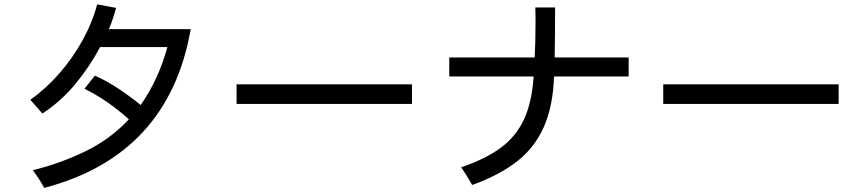

<svg xmlns="http://www.w3.org/2000/svg" viewBox="-20 -829 4040 900"><path d="M187.5 51.8Q175.8 30.3 162.1 9.3Q148.4 -11.7 133.8 -31.2Q258.8 -61.5 377 -118.2Q495.1 -174.8 584 -269.5Q537.1 -312.5 484.9 -348.6Q432.6 -384.8 376 -413.1L424.8 -474.6Q483.4 -448.2 536.6 -412.6Q589.8 -377 639.6 -336.9Q682.6 -398.4 713.9 -467.3Q745.1 -536.1 764.6 -608.4H449.2Q400.4 -516.6 333.5 -435.5Q266.6 -354.5 178.7 -296.9L122.1 -361.3Q194.3 -412.1 257.3 -483.9Q320.3 -555.7 366.7 -639.6Q413.1 -723.6 435.5 -808.6L524.4 -792Q517.6 -767.6 509.3 -742.2Q501 -716.8 490.2 -692.4H874Q770.5 -101.6 187.5 51.8Z M1088.9 -341.8V-433.6H1911.1V-341.8Z M2193.4 38.1Q2180.7 16.6 2168 -4.4Q2155.3 -25.4 2141.6 -44.9Q2254.9 -83 2327.1 -136.2Q2399.4 -189.5 2436.5 -270Q2473.6 -350.6 2481.4 -470.7H2085.9V-559.6H2486.3Q2488.3 -597.7 2489.3 -636.2Q2490.2 -674.8 2490.2 -712.9Q2490.2 -733.4 2490.2 -753.4Q2490.2 -773.4 2489.3 -793.9H2582Q2582 -735.4 2581.5 -676.8Q2581.1 -618.2 2580.1 -559.6H2926.8V-470.7H2577.1Q2572.3 -333 2530.3 -236.3Q2488.3 -139.6 2405.8 -74.2Q2323.2 -8.8 2193.4 38.1Z M3088.9 -341.8V-433.6H3911.1V-341.8Z"/></svg>

Font: Kosugi
Style: Regular
Weight: 400
Version: Version 4.002